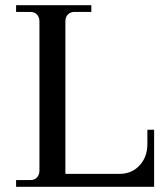

<svg xmlns="http://www.w3.org/2000/svg" viewBox="-20 -720 636 740"><path d="M42 0V-26H97Q113 -26 122.5 -36Q132 -46 132 -63V-637Q132 -654 122.5 -664Q113 -674 97 -674H42V-700H332V-674H267Q251 -674 241.5 -664Q232 -654 232 -637V-50H441Q488 -50 518 -82.5Q548 -115 548 -165V-220H574V0Z"/></svg>

Font: Bentinck
Style: Regular
Weight: 400
Designer: Jörg Drees
Foundry: Jörg Drees
Version: Version 1.000; ttfautohint (v1.8.4.7-5d5b)